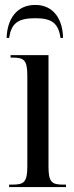

<svg xmlns="http://www.w3.org/2000/svg" viewBox="-20 -760 300 780"><path d="M7 -606H17C26 -663 50 -686 123 -686C193 -686 217 -664 226 -606H236C235 -680 199 -740 123 -740C46 -740 9 -680 7 -606ZM17 0H248V-10H237C190 -10 177 -20 177 -84V-536H23V-526H33C78 -526 91 -515 91 -452V-85C91 -20 78 -10 30 -10H17Z"/></svg>

Font: Noto Serif Display ExtraCondensed
Style: Regular
Weight: 400
Width: 2
Designer: Monotype Design Team
Foundry: Monotype Imaging Inc.
Version: Version 2.009